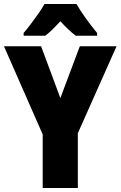

<svg xmlns="http://www.w3.org/2000/svg" viewBox="-20 -947 607 967"><path d="M284 -453 382 -714H567L372 -276V0H195V-270L0 -714H187ZM365 -927Q384 -894 412 -855Q440 -816 469 -781V-767H362Q344 -780 325 -798Q306 -816 284 -840Q261 -815 242.5 -797Q224 -779 208 -767H99V-781Q114 -798 134.5 -825Q155 -852 174.5 -880Q194 -908 204 -927Z"/></svg>

Font: Noto Sans Telugu Condensed Black
Style: Regular
Weight: 900
Width: 3
Designer: Jelle Bosma - Monotype Design Team
Foundry: Monotype Imaging Inc.
Version: Version 2.005; ttfautohint (v1.8.4.7-5d5b)